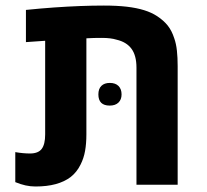

<svg xmlns="http://www.w3.org/2000/svg" viewBox="-20 -661 741 687"><path d="M106.9 6.3Q88.9 6.3 71.3 2.4Q53.7 -1.5 34.7 -9.3V-116.7Q62.5 -111.8 87.4 -111.8Q116.7 -111.8 129.2 -128.2Q141.6 -144.5 141.6 -180.2V-515.1Q124.5 -514.2 107.2 -512.7Q89.8 -511.2 72.8 -510.3V-625.5Q125.5 -630.9 173.8 -634.3Q222.2 -637.7 266.6 -639.4Q311 -641.1 351.6 -641.1Q398.4 -641.1 433.8 -637Q469.2 -632.8 495.8 -624.5Q522.5 -616.2 542.5 -603Q565.4 -587.9 580.1 -569.6Q594.7 -551.3 603.5 -523.9Q610.4 -504.4 613 -479.7Q615.7 -455.1 615.7 -424.8V0H468.3V-418.9Q468.3 -462.4 450.4 -486.6Q432.6 -510.7 397 -519Q376.5 -525.4 344.7 -525.4Q330.1 -525.4 316.2 -525.1Q302.2 -524.9 289.1 -523.9V-180.2Q289.1 -147.5 284.4 -121.1Q279.8 -94.7 268.1 -71.8Q254.9 -44.9 232.4 -27.3Q210.4 -10.7 179.2 -2.2Q147.9 6.3 106.9 6.3ZM372.6 -283.2Q332 -283.2 332 -323.2Q332 -343.3 342.8 -353.8Q353.5 -364.3 373 -364.3Q393.1 -364.3 404.1 -353.3Q415 -342.3 415 -323.2Q415 -304.7 403.8 -293.9Q392.6 -283.2 372.6 -283.2Z"/></svg>

Font: Wonky
Style: Regular
Weight: 400
Designer: Monotype Design Team
Foundry: Monotype Imaging Inc.
Version: Version 3.000